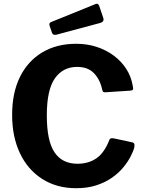

<svg xmlns="http://www.w3.org/2000/svg" viewBox="-20 -983 765 1013"><path d="M382 -752Q440 -752 490.5 -735.5Q541 -719 581 -689Q621 -659 646.5 -619Q672 -579 680 -532Q684 -516 681.5 -511Q679 -506 670 -505L535 -496Q526 -496 523.5 -499.5Q521 -503 519 -511Q508 -563 476 -596.5Q444 -630 387 -630Q312 -630 269.5 -569.5Q227 -509 227 -374Q227 -240 267.5 -179.5Q308 -119 389 -119Q447 -119 489 -148Q531 -177 558 -247Q562 -256 580 -253L678 -232Q683 -231 687 -226.5Q691 -222 689 -207Q684 -186 669.5 -158Q655 -130 631 -100.5Q607 -71 571.5 -46Q536 -21 489 -5.5Q442 10 382 10Q279 10 202.5 -39Q126 -88 85 -175Q44 -262 44 -377Q44 -493 85 -576.5Q126 -660 202 -706Q278 -752 382 -752ZM503 -953 525 -888Q531 -868 509 -862L278 -800Q267 -798 262 -800.5Q257 -803 254 -811L242 -846Q237 -861 248 -866L485 -962Q497 -967 503 -953Z"/></svg>

Font: Libre Franklin
Style: Bold
Weight: 700
Designer: Pablo Impallari, Rodrigo Fuenzalida, Nhung Nguyen
Foundry: Impallari Type
Version: Version 3.000